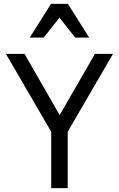

<svg xmlns="http://www.w3.org/2000/svg" viewBox="-20 -981 620 1001"><path d="M247 0H333V-294L569 -700H475L291 -381L108 -700H11L247 -294ZM135 -785H208L290 -889L372 -785H445L334 -961H246Z"/></svg>

Font: CommitMono-dimboump
Style: Regular
Weight: 400
Monospace: yes
Designer: Eigil Nikolajsen
Foundry: Eigil Nikolajsen
Version: Version 1.143